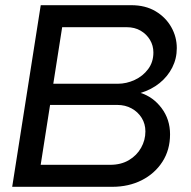

<svg xmlns="http://www.w3.org/2000/svg" viewBox="-20 -720 736 740"><path d="M27 0 137 -700H485.8Q540.4 -700 579.5 -676.7Q618.6 -653.4 640 -615.7Q661.4 -578 661.4 -534.6Q661.4 -494.2 643.9 -459.7Q626.4 -425.2 595.2 -399.9Q564 -374.6 522 -361.8Q570.2 -346.6 602.8 -303.3Q635.4 -260 635.4 -202.4Q635.4 -142.2 606 -96.6Q576.6 -51 526.4 -25.5Q476.2 0 412.4 0ZM136.8 -84.8H405Q446.2 -84.8 476.6 -102.7Q507 -120.6 523.7 -150.2Q540.4 -179.8 540.4 -213.4Q540.4 -242.6 526.1 -265.6Q511.8 -288.6 487.3 -302.1Q462.8 -315.6 431.6 -315.6H173ZM185.4 -397.2H433.8Q467.4 -397.2 499.1 -411.9Q530.8 -426.6 551 -453.7Q571.2 -480.8 571.2 -517.8Q571.2 -544.4 558 -566.4Q544.8 -588.4 521.9 -601.8Q499 -615.2 468.2 -615.2H219.6Z"/></svg>

Font: MuseoModerno Thin
Style: Italic
Weight: 100
Italic angle: -9°
Designer: Pablo Cosgaya, Héctor Gatti, Marcela Romero, and the Authors of The MuseoModerno Project.
Foundry: Omnibus-Type Team
Version: Version 1.003